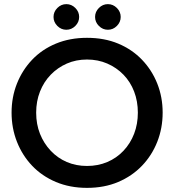

<svg xmlns="http://www.w3.org/2000/svg" viewBox="-20 -896 843 929"><path d="M401 13Q318 13 250.5 -15.5Q183 -44 135.5 -94Q88 -144 62 -210Q36 -276 36 -351Q36 -426 62 -491.5Q88 -557 135.5 -607Q183 -657 250.5 -685Q318 -713 401 -713Q485 -713 552 -685Q619 -657 667 -607Q715 -557 741 -491.5Q767 -426 767 -351Q767 -276 741 -210Q715 -144 667 -94Q619 -44 552 -15.5Q485 13 401 13ZM401 -93Q454 -93 499 -112Q544 -131 577.5 -166.5Q611 -202 629 -249Q647 -296 647 -351Q647 -406 629 -453Q611 -500 577.5 -534.5Q544 -569 499 -588.5Q454 -608 401 -608Q348 -608 303.5 -588.5Q259 -569 225.5 -534.5Q192 -500 173.5 -453Q155 -406 155 -351Q155 -295 173.5 -248.5Q192 -202 225.5 -166.5Q259 -131 303.5 -112Q348 -93 401 -93ZM502 -752Q477 -752 458.5 -770.5Q440 -789 440 -814Q440 -839 458.5 -857.5Q477 -876 502 -876Q527 -876 545.5 -857.5Q564 -839 564 -814Q564 -789 545.5 -770.5Q527 -752 502 -752ZM301 -752Q276 -752 257.5 -770.5Q239 -789 239 -814Q239 -839 257.5 -857.5Q276 -876 301 -876Q326 -876 344.5 -857.5Q363 -839 363 -814Q363 -789 344.5 -770.5Q326 -752 301 -752Z"/></svg>

Font: MuseoModerno Thin Medium
Style: Regular
Weight: 500
Version: Version 1.003